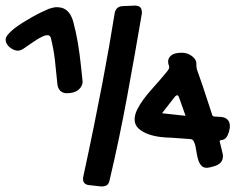

<svg xmlns="http://www.w3.org/2000/svg" viewBox="-73 -589 865 694"><path d="M17.6 -417Q2.9 -405.8 -8.8 -405.8Q-15.6 -405.8 -23.4 -409.2Q-31.2 -412.6 -37.8 -418Q-44.4 -423.3 -48.6 -430.7Q-52.7 -438 -52.7 -445.8Q-52.7 -454.1 -44.4 -464.1Q-36.1 -474.1 -22.7 -484.9Q-9.3 -495.6 7.8 -506.3Q24.9 -517.1 42.2 -526.9Q59.6 -536.6 75.7 -544.4Q91.8 -552.2 103.5 -557.1Q111.8 -559.6 118.7 -561.3Q125.5 -563 131.3 -563Q150.4 -563 162.1 -555.7Q173.8 -548.3 180.9 -536.6Q188 -524.9 191.7 -511Q195.3 -497.1 198.2 -483.9L200.7 -474.1Q205.1 -454.1 208.5 -433.8Q211.9 -413.6 214.8 -391.6Q217.8 -369.6 220.2 -345.5Q222.7 -321.3 225.6 -293.9Q225.6 -277.3 210.7 -264.6Q195.8 -252 168.5 -252Q154.3 -252 145 -260.7Q135.7 -269.5 134.3 -286.1Q130.4 -328.1 125.7 -369.9Q121.1 -411.6 110.4 -453.1Q107.4 -461.9 97.7 -461.9Q91.3 -461.9 81.3 -457.3Q71.3 -452.6 59.8 -445.6Q48.3 -438.5 37.4 -430.7Q26.4 -422.9 17.6 -417ZM341.8 -543Q346.7 -565.4 370.1 -566.9L416 -568.8Q430.2 -567.9 435.1 -561.5Q439.9 -555.2 439.9 -541Q414.1 -389.2 386.2 -238Q358.4 -86.9 322.8 64Q319.8 76.7 312.5 80.8Q305.2 85 293 85L249 80.1Q238.3 79.1 232.7 73.5Q227.1 67.9 227.1 58.1Q227.1 56.6 227.1 54.4Q227.1 52.2 228 49.8Q250 -52.2 266.8 -135Q283.7 -217.8 297.1 -288.3Q310.5 -358.9 321.3 -420.7Q332 -482.4 341.8 -543ZM724.6 -166.5Q740.2 -165.5 749 -157Q757.8 -148.4 757.8 -133.8Q757.8 -130.4 757.6 -126.5Q757.3 -122.6 754.9 -113.8Q750 -96.7 742.7 -89.6Q735.4 -82.5 724.6 -82.5L720.7 -79.6Q725.1 -62 727.5 -51.8Q730 -41.5 731.2 -35.9Q732.4 -30.3 732.7 -28.3Q732.9 -26.4 732.9 -25.4Q732.9 -11.2 725.6 -2.7Q718.3 5.9 705.6 10.3Q694.3 14.2 686 15.9Q677.7 17.6 674.8 17.6Q662.1 17.6 655 9.8Q647.9 2 644 -9.5Q640.1 -21 638.2 -34.4Q636.2 -47.9 633.8 -59.3Q631.3 -70.8 627 -78.6Q622.6 -86.4 613.8 -86.4L544.9 -91.3Q528.8 -91.3 506.3 -94Q483.9 -96.7 463.1 -104Q442.4 -111.3 428 -124.3Q413.6 -137.2 413.6 -157.7Q413.6 -174.3 423.1 -193.4Q432.6 -212.4 446.5 -231Q460.4 -249.5 475.8 -266.8Q491.2 -284.2 502.9 -297.4L530.8 -330.6Q534.7 -335 536.6 -339.1Q538.6 -343.3 538.6 -345.7Q538.6 -349.6 536.6 -354.7Q534.7 -359.9 534.7 -366.7Q534.7 -379.4 546.1 -388.9Q557.6 -398.4 585 -398.4Q595.2 -398.4 604.5 -395Q613.8 -391.6 620.8 -386.2Q627.9 -380.9 632.3 -374.3Q636.7 -367.7 636.7 -361.3Q636.7 -356 637 -350.3Q637.2 -344.7 638.7 -338.4L659.7 -278.3L694.8 -171.4Q696.3 -167.5 707.5 -167.5ZM597.7 -170.4 574.7 -235.4Q572.3 -241.7 570.8 -243.2Q569.3 -244.6 566.9 -244.6Q565.4 -244.6 563.7 -243.7Q562 -242.7 558.6 -238.8L512.7 -179.7Z"/></svg>

Font: Gochi Hand Cyrillic
Style: Regular
Weight: 400
Designer: Juan Pablo del Peral; Denis Ignatov
Foundry: Juan Pablo del Peral; Denis Ignatov
Version: Version 1.00 June 29, 2018, initial release